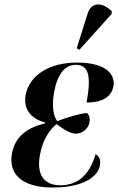

<svg xmlns="http://www.w3.org/2000/svg" viewBox="-20 -826 527 856"><path d="M334 -604 477 -763 479 -775C440 -815 388 -821 371 -766L322 -611ZM215 10C356 10 419 -41 426 -91C429 -110 424 -131 406 -138C374 -29 311 0 249 0C171 0 143 -53 158 -135C170 -204 202 -248 232 -273C261 -251 293 -230 318 -230C347 -230 374 -252 379 -281C382 -300 377 -314 368 -322C337 -320 286 -305 235 -286C221 -305 209 -345 221 -414C236 -496 269 -537 318 -537C375 -537 388 -488 366 -369C444 -369 478 -399 486 -443C494 -492 456 -547 324 -547C198 -547 110 -490 94 -401C84 -341 116 -297 181 -280V-276C105 -258 47 -220 33 -140C18 -54 73 10 215 10Z"/></svg>

Font: Noto Serif Display SemiCondensed SemiBold
Style: Italic
Weight: 600
Width: 4
Italic angle: -12°
Designer: Monotype Design Team
Foundry: Monotype Imaging Inc.
Version: Version 2.009